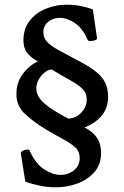

<svg xmlns="http://www.w3.org/2000/svg" viewBox="-20 -790 531 819"><path d="M257 -231 268 -284Q302 -284 326 -309Q350 -334 350 -365Q350 -393 332.5 -410.5Q315 -428 276.5 -449.5Q238 -471 174 -509Q153 -522 131 -534.5Q109 -547 94.5 -566.5Q80 -586 80 -618Q80 -668 107 -702Q134 -736 176 -753Q218 -770 264 -770Q296 -770 325.5 -764Q355 -758 376 -750L394 -627Q395 -622 385.5 -618.5Q376 -615 366 -615Q356 -615 354 -620Q332 -670 299 -692Q266 -714 235 -714Q208 -714 186.5 -697.5Q165 -681 165 -652Q165 -629 180.5 -612Q196 -595 226.5 -578Q257 -561 303 -537Q350 -513 380.5 -491Q411 -469 426 -442.5Q441 -416 441 -377Q441 -327 412 -294.5Q383 -262 340.5 -246.5Q298 -231 257 -231ZM218 9Q185 9 152 2.5Q119 -4 88 -15L69 -135Q68 -142 76.5 -146.5Q85 -151 94.5 -152Q104 -153 106 -148Q132 -91 168.5 -67.5Q205 -44 238 -44Q272 -44 296 -64Q320 -84 320 -115Q320 -143 302.5 -160Q285 -177 252.5 -194.5Q220 -212 174 -239Q120 -272 85 -305.5Q50 -339 50 -388Q50 -438 77 -474.5Q104 -511 146 -530.5Q188 -550 234 -550L205 -494Q187 -494 171 -481.5Q155 -469 145 -450.5Q135 -432 135 -412Q135 -389 151 -368Q167 -347 204 -323Q241 -299 303 -267Q330 -253 355 -238Q380 -223 395.5 -199.5Q411 -176 411 -137Q411 -87 381.5 -54.5Q352 -22 308 -6.5Q264 9 218 9Z"/></svg>

Font: Anvers
Style: Regular
Weight: 400
Designer: Ishtar van Looy
Version: Version 1.000